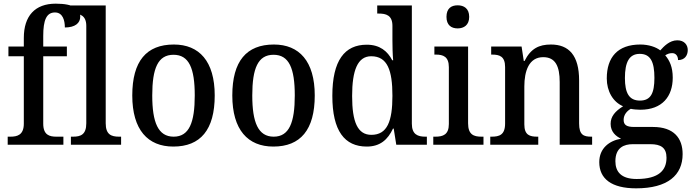

<svg xmlns="http://www.w3.org/2000/svg" viewBox="-20 -790 3782 1048"><path d="M22 0H326V-44H288C250 -44 216 -53 216 -115V-483H345V-536H216V-594C216 -679 233 -722 280 -722C323 -722 334 -678 334 -640C390 -640 418 -664 418 -699C418 -739 386 -770 284 -770C171 -770 110 -703 110 -583V-536H26V-483H110V-115C110 -53 74 -44 37 -44H22Z M367 0H641V-44H630C588 -44 557 -55 557 -117V-760H367V-716H379C414 -716 451 -707 451 -649V-117C451 -55 420 -44 379 -44H367Z M926 10C1074 10 1152 -81 1152 -269C1152 -456 1067 -547 929 -547C779 -547 702 -456 702 -269C702 -81 787 10 926 10ZM928 -44C843 -44 811 -122 811 -269C811 -417 842 -491 927 -491C1012 -491 1043 -417 1043 -269C1043 -122 1013 -44 928 -44Z M1472 10C1620 10 1698 -81 1698 -269C1698 -456 1613 -547 1475 -547C1325 -547 1248 -456 1248 -269C1248 -81 1333 10 1472 10ZM1474 -44C1389 -44 1357 -122 1357 -269C1357 -417 1388 -491 1473 -491C1558 -491 1589 -417 1589 -269C1589 -122 1559 -44 1474 -44Z M1982 10C2055 10 2097 -28 2125 -88H2129L2143 0H2310V-44H2302C2260 -44 2228 -56 2228 -115V-760H2039V-716H2047C2087 -716 2122 -707 2122 -649V-570C2122 -536 2123 -493 2126 -461H2121C2095 -511 2053 -546 1982 -546C1861 -546 1794 -460 1794 -267C1794 -75 1861 10 1982 10ZM2007 -54C1932 -54 1902 -124 1902 -266C1902 -406 1932 -483 2006 -483C2095 -483 2122 -406 2122 -267C2122 -128 2094 -54 2007 -54Z M2478 -635C2512 -635 2541 -653 2541 -698C2541 -744 2512 -761 2478 -761C2443 -761 2417 -744 2417 -698C2417 -653 2443 -635 2478 -635ZM2345 0H2619V-44H2608C2566 -44 2535 -55 2535 -117V-536H2351V-492H2359C2399 -492 2430 -481 2430 -423V-113C2430 -55 2398 -44 2357 -44H2345Z M2656 0H2918V-44H2913C2872 -44 2842 -52 2842 -111V-318C2842 -402 2867 -478 2945 -478C3012 -478 3035 -428 3035 -342V0H3212V-44H3208C3166 -44 3141 -53 3141 -116V-351C3141 -488 3085 -547 2987 -547C2922 -547 2877 -525 2843 -457H2839L2827 -536H2661V-492H2666C2706 -492 2737 -483 2737 -424V-116C2737 -53 2705 -44 2663 -44H2656Z M3452 238C3625 238 3706 166 3706 51C3706 -35 3659 -97 3544 -97H3441C3399 -97 3384 -109 3384 -136C3384 -164 3403 -185 3423 -196C3435 -193 3460 -191 3475 -191C3595 -191 3652 -264 3652 -366C3652 -424 3635 -460 3611 -488C3622 -495 3633 -500 3649 -500C3670 -500 3681 -483 3681 -462C3718 -462 3734 -488 3734 -517C3734 -545 3715 -570 3677 -570C3634 -570 3603 -536 3584 -515C3561 -533 3521 -547 3475 -547C3351 -547 3292 -477 3292 -362C3292 -292 3326 -233 3381 -210C3338 -183 3313 -155 3313 -114C3313 -70 3342 -46 3370 -33C3306 -22 3251 19 3251 95C3251 186 3318 238 3452 238ZM3473 -241C3414 -241 3391 -282 3391 -364C3391 -450 3414 -496 3472 -496C3531 -496 3552 -452 3552 -365C3552 -281 3532 -241 3473 -241ZM3455 187C3370 187 3339 147 3339 90C3339 15 3387 -3 3434 -3H3530C3587 -3 3618 16 3618 71C3618 138 3578 187 3455 187Z"/></svg>

Font: Noto Serif Devanagari SemiCondensed Medium
Style: Regular
Weight: 500
Width: 4
Designer: Universal Thirst, Indian Type Foundry and the Monotype Design Team
Foundry: Monotype Imaging Inc.
Version: Version 2.004